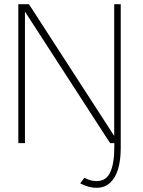

<svg xmlns="http://www.w3.org/2000/svg" viewBox="-20 -680 680 912"><path d="M553.5 0H523V20Q523 96 503.8 138Q484.5 180 440 180Q420 180 404 174.5Q388 169 381 164L361 191Q364.5 193.5 388.5 202.8Q412.5 212 438.5 212Q476.5 212 502 189.2Q527.5 166.5 540.5 124.2Q553.5 82 553.5 23ZM97.5 -626.5H98.5V0H67V-660H117.5L523 -33.5H522.5V-660H553.5V0H503Z"/></svg>

Font: League Spartan Extralight
Style: Regular
Weight: 200
Foundry: The League of Moveable Type
Version: Version 2.300; ttfautohint (v1.8.3)